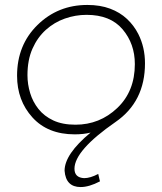

<svg xmlns="http://www.w3.org/2000/svg" viewBox="-20 -542 655 776"><path d="M306 214Q246 214 241 148Q241 81 346 -6Q317 1 282 1Q173 1 111 -67.5Q49 -136 49 -236Q49 -360 131.5 -441Q214 -522 333 -522Q385 -522 425 -507Q465 -492 493.2 -465.5Q521.5 -439 539 -404.5Q566 -351 566 -286Q566 -131 447 -49Q281 66 281 140Q281 176 320 178Q345 178 377 161L384 191Q340 214 306 214ZM285 -38Q383 -38 454 -105.5Q525 -173 525 -283Q525 -365 475.5 -423.5Q426 -482 330 -482Q285 -482 242.2 -467Q199.5 -452 165.5 -421.5Q131.5 -391 111.2 -345.2Q91 -299.5 91 -238Q91 -201.5 101.8 -166Q112.5 -130.5 135.5 -101.5Q158.5 -72.5 195.5 -55.2Q232.5 -38 285 -38Z"/></svg>

Font: Argentum Sans ExtraLight
Style: Italic
Weight: 200
Italic angle: -11°
Designer: Julieta Ulanovsky (font), Cristiano Sobral (main changes and remaster)
Foundry: Julieta Ulanovsky (font), Cristiano Sobral (main changes and remaster)
Version: Version 2.007;June 15, 2022;FontCreator 14.0.0.2814 64-bit; 